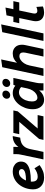

<svg xmlns="http://www.w3.org/2000/svg" viewBox="1253 -2027 785 3331"><g transform="rotate(-90 1645.5 -361.5)"><path d="M26 -178Q26 -249 48.5 -313Q71 -377 112 -426.5Q153 -476 210.5 -504.5Q268 -533 339 -533Q389 -533 427 -514.5Q465 -496 486.5 -463.5Q508 -431 508 -391Q508 -324 464 -286.5Q420 -249 345.5 -234Q271 -219 177 -219Q170 -219 161 -219Q160 -209 160 -199Q160 -100 247 -100Q284 -100 322 -115.5Q360 -131 391 -156L447 -67Q393 -28 342.5 -8.5Q292 11 230 11Q137 11 81.5 -40.5Q26 -92 26 -178ZM321 -426Q273 -426 236.5 -390Q200 -354 180 -303Q262 -304 304.5 -314.5Q347 -325 362.5 -341.5Q378 -358 378 -377Q378 -400 362.5 -413Q347 -426 321 -426Z M545 0 629 -397Q634 -419 635.5 -437Q637 -455 637 -478V-522H763L762 -435Q798 -486 847 -510Q896 -534 950 -533L923 -404Q878 -401 838 -385Q798 -369 768.5 -332.5Q739 -296 725 -232L676 0Z M884 0 901 -76 1197 -420H983L1005 -522H1395L1379 -446L1082 -101H1315L1293 0Z M1416 -185Q1416 -255 1439 -317.5Q1462 -380 1501 -428.5Q1540 -477 1590.5 -505Q1641 -533 1697 -533Q1771 -533 1825 -488L1840 -522H1959L1875 -124Q1870 -103 1868.5 -84.5Q1867 -66 1867 -44V0H1741L1742 -75Q1711 -34 1668 -11.5Q1625 11 1577 11Q1506 11 1461 -42.5Q1416 -96 1416 -185ZM1551 -201Q1551 -151 1569 -128Q1587 -105 1617 -105Q1648 -105 1680.5 -125.5Q1713 -146 1739 -185.5Q1765 -225 1777 -281L1800 -388Q1759 -425 1709 -425Q1662 -425 1626.5 -391.5Q1591 -358 1571 -306.5Q1551 -255 1551 -201ZM1598 -635Q1598 -668 1622 -690.5Q1646 -713 1678 -713Q1706 -713 1722.5 -698Q1739 -683 1739 -656Q1739 -623 1715 -600Q1691 -577 1659 -577Q1631 -577 1614.5 -593Q1598 -609 1598 -635ZM1802 -635Q1802 -668 1826 -690.5Q1850 -713 1882 -713Q1910 -713 1926.5 -698Q1943 -683 1943 -656Q1943 -623 1919 -600Q1895 -577 1863 -577Q1835 -577 1818.5 -593Q1802 -609 1802 -635Z M1993 0 2145 -715 2280 -734 2222 -459Q2252 -494 2293 -513.5Q2334 -533 2384 -533Q2449 -533 2492 -491Q2535 -449 2535 -373Q2535 -344 2528 -313L2461 0H2330L2397 -314Q2401 -333 2401 -351Q2401 -385 2383.5 -401.5Q2366 -418 2335 -418Q2305 -418 2272.5 -397Q2240 -376 2213.5 -336.5Q2187 -297 2175 -241L2124 0Z M2601 0 2753 -715 2888 -734 2732 0Z M2908 -420 2930 -522H3020L3045 -641L3180 -659L3151 -522H3291L3269 -420H3129L3079 -182Q3076 -167 3076 -154Q3076 -106 3123 -106Q3153 -106 3191 -123L3199 -10Q3176 0 3148 5.5Q3120 11 3096 11Q3025 11 2984 -26Q2943 -63 2943 -131Q2943 -144 2944.5 -158Q2946 -172 2949 -186L2998 -420Z"/></g></svg>

Font: Radio Canada SemiBold
Style: Italic
Weight: 600
Italic angle: -12°
Designer: Charles Daoud, Etienne Aubert Bonn, Alexandre Saumier Demers, Jacques Le Bailly
Foundry: Radio-Canada
Version: Version 2.104; ttfautohint (v1.8.4.7-5d5b);gftools[0.9.28.de